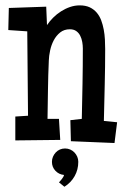

<svg xmlns="http://www.w3.org/2000/svg" viewBox="-20 -529 473 722"><path d="M420.4 -69.3 410.6 8.8 246.6 2 244.6 -77.1 287.6 -82Q289.1 -148.4 290.3 -214.4Q291.5 -280.3 291.5 -346.7Q291.5 -358.4 289.3 -371.1Q287.1 -383.8 281.7 -394.5Q276.4 -405.3 266.8 -412.1Q257.3 -418.9 242.7 -418.9Q221.2 -418.9 206.3 -407Q191.4 -395 182.1 -377.4Q172.9 -359.9 168.5 -339.4Q164.1 -318.8 163.6 -301.8Q161.1 -246.6 160.4 -191.9Q159.7 -137.2 158.7 -82H201.7L206.5 -2.9L37.6 -1V-90.8L85.4 -93.8L82.5 -411.1L11.2 -416L13.2 -499L153.8 -503.9L156.7 -434.6Q166.5 -449.2 179.9 -462.6Q193.4 -476.1 209.5 -486.3Q225.6 -496.6 243.4 -502.7Q261.2 -508.8 279.8 -508.8Q301.8 -508.8 317.4 -501.5Q333 -494.1 343.8 -481.4Q354.5 -468.8 360.6 -452.4Q366.7 -436 370.1 -417.7Q373.5 -399.4 374.5 -380.6Q375.5 -361.8 375.5 -344.7Q375.5 -276.9 373.8 -209.5Q372.1 -142.1 370.6 -74.2ZM274.4 79.6Q274.4 108.9 260.7 133.3Q247.1 157.7 222.2 173.3L201.7 156.7Q204.1 154.3 207 150.9Q210 147.5 212.9 143.8Q215.8 140.1 218 136.2Q220.2 132.3 220.7 128.9Q201.2 127 188.2 113Q175.3 99.1 175.3 79.6Q175.3 69.3 179.2 60.3Q183.1 51.3 189.7 44.2Q196.3 37.1 205.3 33.2Q214.4 29.3 224.6 29.3Q234.9 29.3 243.9 33.2Q252.9 37.1 259.8 44.2Q266.6 51.3 270.5 60.3Q274.4 69.3 274.4 79.6Z"/></svg>

Font: Maiden Orange
Style: Regular
Weight: 400
Designer: Astigmatic (AOETI)
Foundry: Astigmatic (AOETI)
Version: Version 1.000